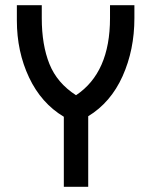

<svg xmlns="http://www.w3.org/2000/svg" viewBox="-20 -720 583 740"><path d="M498 -700V-650Q498 -528 452.5 -426.5Q407 -325 320 -272V0H226V-270Q139 -322 92 -421.5Q45 -521 45 -641V-700H141V-650Q141 -547 170.5 -473.5Q200 -400 273 -353Q404 -440 404 -650V-700Z"/></svg>

Font: Baumans
Style: Regular
Weight: 400
Designer: Henadij Zarechnjuk
Foundry: Cyreal (www.cyreal.org)
Version: Version 001.002